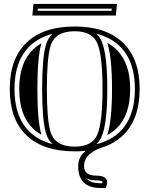

<svg xmlns="http://www.w3.org/2000/svg" viewBox="-20 -754 755 970"><path d="M357.4 10.7Q198.2 10.5 113.8 -70.2Q29.3 -150.9 29.3 -304.7Q29.3 -458 114.7 -539.3Q199.5 -620.1 357.4 -620.1Q515.1 -620.1 600.1 -539.3Q685.5 -458 685.5 -304.7Q685.5 -151.1 601.1 -70.1Q557.4 -28.3 494.6 -8.3Q460.9 1.5 432.9 25.1Q404.8 48.8 404.8 85.7Q404.8 133.3 465.8 133.3Q521.2 133.3 521.2 167.2Q521.2 179.2 514.2 195.8H488.3Q375 195.8 375 85.7Q375 38.8 410.2 11.2V8.3Q385.3 10.7 357.4 10.7ZM521.7 -71.5Q545.9 -145 545.9 -304.7Q545.9 -463.9 522 -537.4Q547.1 -523.7 567.1 -504.6Q637.7 -437.5 637.7 -304.7Q637.7 -171.1 568.1 -104.7Q547.6 -85.2 521.7 -71.5ZM188.2 -77.6 189.7 -73.2Q166 -86.4 147 -104.5Q77.1 -171.4 77.1 -304.7Q77.1 -437.5 147.7 -504.6Q166.3 -522.5 189.5 -535.4L188.2 -531.7Q168.9 -463.4 168.9 -304.7Q168.9 -146 188.2 -77.6ZM466.8 -583.7Q484.6 -566.9 494.4 -543.2Q522 -476.1 522 -304.7Q522 -133.3 494.4 -66.2Q484.6 -42.2 466.6 -25.4Q538.3 -43.2 584.5 -87.4Q661.6 -160.9 661.6 -304.7Q661.6 -447.8 583.5 -522Q537.6 -565.9 466.8 -583.7ZM211.4 -84Q192.9 -149.2 192.9 -304.7Q192.9 -460.2 211.4 -525.4Q221.4 -560.8 245.1 -583Q176.3 -564.9 131.3 -522Q53.2 -447.8 53.2 -304.7Q53.2 -161.1 130.6 -87.2Q175.8 -43.9 245.4 -25.9Q221.4 -48.3 211.4 -84ZM357.4 -13.2Q446.5 -13.2 472.2 -75.2Q498 -138.4 498 -304.7Q498 -471.4 472.2 -534.2Q446.5 -596.2 357.4 -596.2Q256.3 -596.2 234.4 -518.8Q216.8 -456.8 216.8 -304.7Q216.8 -152.6 234.4 -90.6Q256.3 -13.2 357.4 -13.2ZM416.7 147.5Q418 148.9 419.4 150.4Q439.9 171.9 488.3 171.9H496.8Q497.3 169.2 497.3 167.2V166.7Q497.3 165.5 497.1 164.8Q496.8 164.1 495.5 162.6Q494.1 161.1 490.6 160Q487.1 158.9 481.2 158.2Q478 157.7 465.8 157.2Q446.5 157.2 431.4 153.1Q423.8 150.9 417.2 147.7ZM543.5 -699.5 544.7 -710.2H170.9L169.7 -699.5ZM565.2 -675.5H143.3L149.2 -734.1H571Z"/></svg>

Font: itsadzokeS01
Style: Regular
Weight: 600
Width: 6
Version: Version 0.46